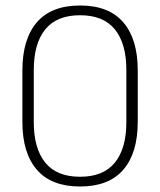

<svg xmlns="http://www.w3.org/2000/svg" viewBox="-20 -669 583 699"><path d="M271.5 10Q167 10 114.2 -51Q61.5 -112 61.5 -225.5V-412.5Q61.5 -526.5 114.2 -587.8Q167 -649 271.5 -649Q376 -649 428.8 -587.8Q481.5 -526.5 481.5 -412.5V-225.5Q481.5 -112 428.8 -51Q376 10 271.5 10ZM271.5 -25.5Q356.5 -25.5 398.2 -77Q440 -128.5 440 -224V-414.5Q440 -510.5 398.2 -562Q356.5 -613.5 271.5 -613.5Q186.5 -613.5 144.8 -562Q103 -510.5 103 -414.5V-224Q103 -128.5 144.8 -77Q186.5 -25.5 271.5 -25.5Z"/></svg>

Font: Anek Gujarati Medium ExtraLight
Style: Regular
Weight: 250
Version: Version 1.003